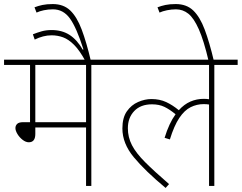

<svg xmlns="http://www.w3.org/2000/svg" viewBox="-20 -916 1191 946"><path d="M430 -596V0H404V-288H154V-256Q154 -215 122 -215Q107 -215 91.5 -227Q76 -239 66 -255.5Q56 -272 56 -285Q56 -297 64.5 -305.5Q73 -314 94 -314H128V-596H0V-622H545V-596ZM404 -596H154V-314H404Z M401 -615Q372 -668 345 -695Q318 -722 291 -732Q264 -742 234 -742Q213 -742 192 -736.5Q171 -731 151 -721L142 -747Q162 -755 184.5 -761.5Q207 -768 234 -768Q285 -768 322 -744.5Q359 -721 388 -671L391 -673Q357 -780 324.5 -825Q292 -870 241 -870Q217 -870 196 -865.5Q175 -861 160 -854L150 -880Q168 -887 189 -891.5Q210 -896 240 -896Q293 -896 326 -864.5Q359 -833 382.5 -770.5Q406 -708 428 -615Z M530 -596V-622H1151V-596H1036V0H1010V-401Q999 -403 983 -403Q950 -403 919.5 -388Q889 -373 863.5 -335Q838 -297 817 -229L791 -237Q813 -309 845 -353Q816 -377 790 -389.5Q764 -402 729 -402Q673 -402 641.5 -369Q610 -336 610 -284Q610 -240 630 -201Q650 -162 695 -117Q740 -72 813 -9L796 10Q696 -73 639.5 -141Q583 -209 583 -283Q583 -336 605 -367.5Q627 -399 660.5 -413.5Q694 -428 726 -428Q767 -428 799 -413Q831 -398 861 -373Q887 -402 918 -415.5Q949 -429 984 -429Q998 -429 1010 -427V-596Z M1008 -615Q984 -717 959.5 -772Q935 -827 908 -848.5Q881 -870 847 -870Q825 -870 803 -865.5Q781 -861 766 -854L756 -880Q774 -887 795 -891.5Q816 -896 846 -896Q899 -896 932 -864.5Q965 -833 988.5 -770.5Q1012 -708 1034 -615Z"/></svg>

Font: Noto Sans Devanagari Thin
Style: Regular
Weight: 100
Designer: Jelle Bosma - Monotype Design Team
Foundry: Monotype Imaging Inc.
Version: Version 2.004; ttfautohint (v1.8.4.7-5d5b)